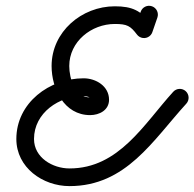

<svg xmlns="http://www.w3.org/2000/svg" viewBox="-20 -602 660 652"><path d="M496 -580.7C480.3 -586.1 463.2 -577.8 457.8 -562.1C452.1 -545.6 446.4 -529.1 440.7 -512.5C435.3 -496.9 443.6 -479.8 459.3 -474.4C475 -469 492 -477.3 497.4 -493C503.1 -509.5 508.8 -526 514.5 -542.5C519.9 -558.2 511.6 -575.3 496 -580.7ZM493 -520.8C493 -520.8 493 -520.8 493 -520.8C458.8 -566 429 -580.6 369.9 -580.6C257.3 -580.6 155.2 -494.1 155.2 -377.9C155.2 -300.6 197.8 -211.1 286.1 -211.1C317.4 -211.1 350.3 -227.9 350.3 -263.3C350.3 -309.5 305.8 -336.1 263.9 -336.1C147.8 -336.1 35.5 -252.7 35.5 -130C35.5 -33 125.2 30 216 30C408.2 30 499.3 -125.6 612.7 -250C623.8 -262.2 622.9 -281.2 610.7 -292.4C598.4 -303.5 579.5 -302.6 568.3 -290.4C468.8 -181.1 384.2 -30 216 -30C158.7 -30 95.5 -66.7 95.5 -130C95.5 -219.2 181.1 -276.1 263.9 -276.1C270.4 -276.1 290.3 -272.7 290.3 -263.3C290.3 -261.4 290.1 -263.7 290.6 -265.7C291 -267.2 291.6 -268.6 292.5 -269.9C296.2 -275.4 293.1 -271.1 286.1 -271.1C234 -271.1 215.2 -335.7 215.2 -377.9C215.2 -460.9 290.4 -520.6 369.9 -520.6C411.6 -520.6 422.9 -514 445.2 -484.6C455.2 -471.4 474 -468.8 487.2 -478.8C500.4 -488.8 503 -507.6 493 -520.8Z"/></svg>

Font: FRB American Cursive
Style: Bold Italic
Weight: 700
Italic angle: -25°
Version: Version 2.0;Modular Font Editor K font №1